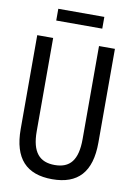

<svg xmlns="http://www.w3.org/2000/svg" viewBox="-96 -928 691 998"><g transform="rotate(10 250.0 -429.0)"><path d="M129 -806H372V-868H129ZM251 10C386 10 455 -63 455 -219V-714H371V-223C371 -111 331 -65 251 -65C172 -65 129 -110 129 -222V-714H45V-219C45 -63 115 10 251 10Z"/></g></svg>

Font: Noto Sans Mono ExtraCondensed
Style: Regular
Weight: 400
Width: 2
Designer: Monotype Design Team
Foundry: Monotype Imaging Inc.
Version: Version 2.014